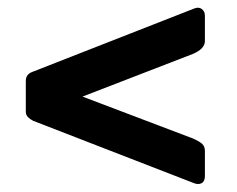

<svg xmlns="http://www.w3.org/2000/svg" viewBox="-20 -599 606 491"><path d="M504 -149Q504 -135 495.5 -130.5Q487 -126 475 -131L65 -290Q57 -294 51.5 -299.5Q46 -305 46 -314V-391Q46 -402 51 -407.5Q56 -413 65 -416L476 -577Q488 -582 496 -576Q504 -570 504 -559V-494Q504 -474 473 -461L191 -352L473 -245Q489 -238 496.5 -231.5Q504 -225 504 -213Z"/></svg>

Font: Libre Franklin Thin SemiBold
Style: Regular
Weight: 600
Version: Version 3.000